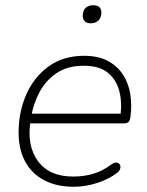

<svg xmlns="http://www.w3.org/2000/svg" viewBox="-20 -705 563 733"><path d="M261 8Q196 8 148.5 -17Q101 -42 76 -88.5Q51 -135 51 -200Q51 -277 80 -343.5Q109 -410 165 -451Q221 -492 301 -492Q355 -492 391.5 -472.5Q428 -453 449.5 -420Q471 -387 477.5 -345Q484 -303 478 -259Q476 -245 471 -239.5Q466 -234 453 -234H80L86 -271H458L439 -259Q447 -313 435.5 -357Q424 -401 391.5 -427.5Q359 -454 300 -454Q237 -454 195.5 -425.5Q154 -397 131 -353.5Q108 -310 100 -264L97 -246Q81 -150 124.5 -90.5Q168 -31 259 -31Q301 -31 336 -41.5Q371 -52 405 -77Q414 -84 421 -84.5Q428 -85 433 -81.5Q438 -78 439.5 -72Q441 -66 438 -58.5Q435 -51 427 -45Q394 -20 349.5 -6Q305 8 261 8ZM326 -616Q312 -616 304 -623.5Q296 -631 296 -644Q296 -665 307 -675Q318 -685 337 -685Q351 -685 359 -678Q367 -671 367 -657Q367 -638 356 -627Q345 -616 326 -616Z"/></svg>

Font: Nunito ExtraLight ExtraLight
Style: Italic
Weight: 250
Italic angle: -9°
Version: Version 3.602